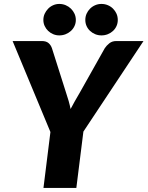

<svg xmlns="http://www.w3.org/2000/svg" viewBox="-20 -932 732 952"><path d="M393.5 -279.5 358.5 0H195.5L230 -277.5L42.5 -728.5H187.5Q208.5 -728.5 220.2 -718.8Q232 -709 237.5 -693L307.5 -472.5Q322.5 -429.5 330 -391.5Q339.5 -410.5 351 -430.2Q362.5 -450 375.5 -472.5L499.5 -693Q508 -706 522 -717.2Q536 -728.5 556.5 -728.5H691.5ZM356 -833Q356 -817 349.5 -803Q343 -789 331.8 -778.8Q320.5 -768.5 305.8 -762.5Q291 -756.5 274 -756.5Q258 -756.5 243.8 -762.5Q229.5 -768.5 218.8 -778.8Q208 -789 201.5 -803Q195 -817 195 -833Q195 -849.5 201.5 -863.8Q208 -878 218.8 -889Q229.5 -900 243.8 -906.2Q258 -912.5 274 -912.5Q291 -912.5 305.8 -906.2Q320.5 -900 331.8 -889Q343 -878 349.5 -863.8Q356 -849.5 356 -833ZM564 -833Q564 -817 557.8 -803Q551.5 -789 540.5 -778.8Q529.5 -768.5 514.8 -762.5Q500 -756.5 483 -756.5Q466.5 -756.5 452 -762.5Q437.5 -768.5 426.5 -778.8Q415.5 -789 409.2 -803Q403 -817 403 -833Q403 -849.5 409.2 -863.8Q415.5 -878 426.5 -889Q437.5 -900 452 -906.2Q466.5 -912.5 483 -912.5Q500 -912.5 514.8 -906.2Q529.5 -900 540.5 -889Q551.5 -878 557.8 -863.8Q564 -849.5 564 -833Z"/></svg>

Font: Lato ExtraBold
Style: Italic
Weight: 800
Italic angle: -7°
Designer: Lukasz Dziedzic with Adam Twardoch and Botio Nikoltchev
Foundry: tyPoland Lukasz Dziedzic
Version: Version 2.015; 2015-08-06; http://www.latofonts.com/